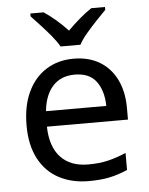

<svg xmlns="http://www.w3.org/2000/svg" viewBox="-54 -811 673 866"><g transform="rotate(-5 282.0 -378.0)"><path d="M292 -546Q361 -546 410.5 -516Q460 -486 486.5 -431.5Q513 -377 513 -304V-251H146Q148 -160 192.5 -112.5Q237 -65 317 -65Q368 -65 407.5 -74.5Q447 -84 489 -102V-25Q448 -7 408 1.5Q368 10 313 10Q237 10 178.5 -21Q120 -52 87.5 -113.5Q55 -175 55 -264Q55 -352 84.5 -415Q114 -478 167.5 -512Q221 -546 292 -546ZM291 -474Q228 -474 191.5 -433.5Q155 -393 148 -321H421Q420 -389 389 -431.5Q358 -474 291 -474ZM239 -606Q226 -629 204 -655.5Q182 -682 158 -708Q134 -734 116 -753V-766H176Q202 -749 230 -725Q258 -701 283 -674Q310 -701 338 -725Q366 -749 392 -766H454V-753Q435 -734 410.5 -708Q386 -682 363.5 -655.5Q341 -629 329 -606Z"/></g></svg>

Font: Noto Sans Kaithi
Style: Regular
Weight: 400
Designer: Monotype Design Team
Foundry: Monotype Imaging Inc.
Version: Version 2.005; ttfautohint (v1.8.4.7-5d5b)